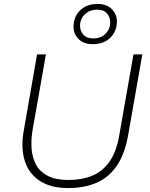

<svg xmlns="http://www.w3.org/2000/svg" viewBox="-20 -944 760 974"><path d="M325 10Q238 10 182.5 -26Q127 -62 106 -127Q85 -192 100 -278L168 -668H213L144 -277Q137 -230 140.5 -186.5Q144 -143 163.5 -107.5Q183 -72 223 -51.5Q263 -31 327 -31Q395 -31 447.5 -52.5Q500 -74 535.5 -124Q571 -174 585 -258L657 -668H702L630 -258Q613 -162 572.5 -103Q532 -44 470 -17Q408 10 325 10ZM450 -720Q404 -720 378.5 -746Q353 -772 353 -808Q353 -858 386 -891Q419 -924 475 -924Q521 -924 547 -898Q573 -872 573 -836Q573 -786 540 -753Q507 -720 450 -720ZM453 -749Q491 -749 515 -772.5Q539 -796 539 -831Q539 -857 522.5 -876Q506 -895 473 -895Q435 -895 410.5 -871.5Q386 -848 386 -813Q386 -787 403 -768Q420 -749 453 -749Z"/></svg>

Font: Gantari ExtraLight
Style: Italic
Weight: 250
Italic angle: -10°
Designer: Anugrah Pasau
Foundry: Lafontype
Version: Version 1.000